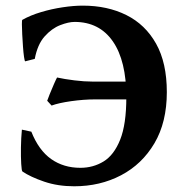

<svg xmlns="http://www.w3.org/2000/svg" viewBox="-20 -650 650 685"><path d="M244.6 14.6Q186 14.6 137.5 -2Q88.9 -18.6 60.1 -38.1Q57.1 -40.5 55.7 -65.2Q54.2 -89.8 54.7 -123.8Q55.2 -157.7 58.1 -187.5L91.8 -180.2Q118.2 -113.8 162.6 -82.5Q207 -51.3 266.6 -51.3Q312.5 -51.3 349.6 -74Q386.7 -96.7 408.7 -151.6Q430.7 -206.5 430.7 -303.2Q430.7 -433.1 382.6 -502.4Q334.5 -571.8 246.1 -571.8Q224.6 -571.8 194.8 -560.3Q165 -548.8 139.4 -520.3Q113.8 -491.7 104 -439.9L69.8 -431.2Q67.9 -432.1 65.7 -447Q63.5 -461.9 62 -483.6Q60.5 -505.4 59.3 -527.1Q58.1 -548.8 58.1 -563.7Q58.1 -578.6 59.6 -579.1Q88.9 -595.7 126.7 -606.9Q164.6 -618.2 203.6 -624Q242.7 -629.9 275.4 -629.9Q363.3 -629.9 430.9 -596.2Q498.5 -562.5 536.9 -494.1Q575.2 -425.8 575.2 -321.3Q575.2 -213.9 531 -138.9Q486.8 -64 411.9 -24.7Q336.9 14.6 244.6 14.6ZM453.1 -295.4H319.3Q279.3 -295.4 234.1 -289.1Q189 -282.7 164.1 -273.4L148.4 -290.5Q149.9 -295.4 157.2 -313.7Q164.6 -332 172.6 -350.3Q180.7 -368.7 183.6 -373.5Q210 -367.7 245.4 -363.3Q280.8 -358.9 310.5 -358.9H453.6L465.8 -328.1Z"/></svg>

Font: Gentium Book Plus
Style: Bold
Weight: 700
Designer: Victor Gaultney, Annie Olsen, Iska Routamaa, Becca Hirsbrunner
Foundry: SIL International
Version: Version 6.101